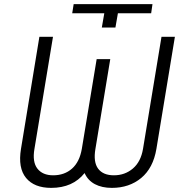

<svg xmlns="http://www.w3.org/2000/svg" viewBox="-20 -907 895 937"><path d="M451.7 -618.3H518.1L445.7 -180.4Q434.7 -116.5 458.8 -84Q483 -51.5 535.9 -51.5Q589.5 -51.5 628.4 -84.5Q667.3 -117.5 677.9 -180.4L768.1 -727.3H833.5L743.3 -180.4Q727.6 -87 669.2 -38.5Q610.8 9.9 525.9 9.9Q477.3 9.9 443 -8.3Q408.7 -26.6 392.8 -62.5Q335.2 9.9 229.8 9.9Q147 9.9 107.1 -38.7Q67.1 -87.4 82.4 -180.4L172.2 -727.3H238.6L148.1 -180.4Q137.1 -116.8 162.5 -84.2Q187.9 -51.5 239.3 -51.5Q294.7 -51.5 331.5 -84.2Q368.3 -116.8 379.3 -180.4ZM489 -842.3H332.4L339.5 -886.7H724.1L717.7 -842.3H555.4L543.3 -772.7H476.9Z"/></svg>

Font: Karasuma Gothic
Style: Light Italic
Weight: 300
Italic angle: 9.39998°
Designer: Rasmus Andersson / Ryoko Nishizuka
Foundry: rsms
Version: Version 1.00